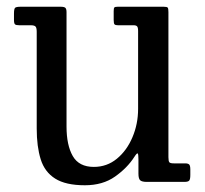

<svg xmlns="http://www.w3.org/2000/svg" viewBox="-20 -540 608 570"><path d="M89 -158.5V-445.5Q89 -457.5 85.5 -461.2Q82 -465 71.5 -465H37.5Q27.5 -465 24.5 -467.8Q21.5 -470.5 21.5 -481V-499.5Q21.5 -513.5 24.8 -516.8Q28 -520 41.5 -520H160Q170.5 -520 174 -516.8Q177.5 -513.5 177.5 -504V-164.5Q177.5 -109 196 -76.8Q214.5 -44.5 258.5 -44.5Q297.5 -44.5 327 -68.8Q356.5 -93 373.2 -132.5Q390 -172 390 -217V-448Q390 -458.5 387 -461.8Q384 -465 377 -465H330.5Q323 -465 320.2 -467.5Q317.5 -470 317.5 -480.5V-507Q317.5 -515.5 319.5 -517.8Q321.5 -520 329.5 -520H466Q476 -520 478 -517.2Q480 -514.5 480 -504V-73.5Q480 -61.5 482.8 -58.2Q485.5 -55 496 -55H529.5Q538 -55 541.5 -51.8Q545 -48.5 545 -37V-20.5Q545 -8 541.8 -4Q538.5 0 527.5 0H415.5Q402 0 396.5 -4.5Q391 -9 391 -24.5V-66.5Q391 -81.5 389 -84.2Q387 -87 379 -74.5Q358 -41.5 321.5 -15.8Q285 10 232 10Q175 10 143.8 -9.8Q112.5 -29.5 100.8 -67.2Q89 -105 89 -158.5Z"/></svg>

Font: Besley* Narrow
Style: Regular
Weight: 400
Width: 4
Designer: Owen Earl
Foundry: indestructible type*
Version: Version 3.000; ttfautohint (v1.8.3)